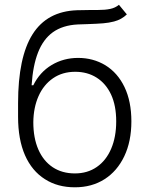

<svg xmlns="http://www.w3.org/2000/svg" viewBox="-20 -770 623 801"><path d="M167.6 -22.4Q113.3 -56.5 84.3 -122.3Q55.4 -188.2 55.4 -282.7V-339.8Q55.4 -531.2 115.9 -627.1Q176.5 -723 301.5 -727.3Q332 -728.3 358 -728.3H375H387.1Q418.7 -728.3 439.8 -732.8Q460.9 -737.2 476.2 -750L509.2 -709.9Q487.2 -688.6 456 -680.4Q434.3 -674.7 410.5 -672.8Q386.7 -670.8 345.9 -669.4Q318.2 -668.7 304.3 -668Q241.5 -664.8 200.3 -635.3Q160.2 -606.2 138.7 -551.1Q117.2 -496.1 111.9 -414.4H119Q146 -469.1 195.5 -498.8Q245 -528.4 306.1 -528.4Q368.6 -528.4 419.4 -497.9Q470.9 -466.3 499.5 -406.6Q528.1 -346.9 528.1 -263.8Q528.1 -180.4 498.6 -118.3Q468.8 -55.8 415.8 -22.2Q362.9 11.4 292.3 11.4Q220.2 11.4 167.6 -22.4ZM292.3 -46.5Q345.2 -46.5 383.9 -73.5Q422.6 -100.1 443.7 -149.3Q464.8 -198.5 464.8 -263.8Q464.8 -329.2 443.5 -375.4Q421.9 -421.5 383.3 -446Q344.8 -470.5 293.7 -470.5Q240.4 -470.5 201.2 -443.5Q161.9 -416.5 140.8 -369Q119.7 -321.4 119 -260.3Q119 -194.6 139.9 -146.5Q160.9 -98.4 199.9 -72.4Q239 -46.5 292.3 -46.5Z"/></svg>

Font: DeltaSans Light
Style: Regular
Weight: 300
Designer: Rasmus Andersson
Foundry: rsms
Version: Version 3.012